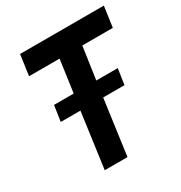

<svg xmlns="http://www.w3.org/2000/svg" viewBox="-162 -803 869 921"><g transform="rotate(-30 272.0 -343.0)"><path d="M153 0 195 -306H86L99 -393H208L233 -572H64L80 -686H544L528 -572H359L333 -393H452L439 -306H321L279 0Z"/></g></svg>

Font: Archivo Narrow
Style: Bold Italic
Weight: 700
Italic angle: -8°
Designer: Hector Gatti
Foundry: Omnibus-Type
Version: Version 3.002